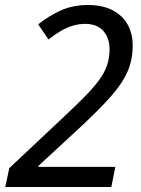

<svg xmlns="http://www.w3.org/2000/svg" viewBox="-20 -744 563 764"><path d="M1 0 17 -75 235 -280Q283 -325 317 -359.5Q351 -394 373 -423.5Q395 -453 405.5 -483Q416 -513 416 -548Q416 -593 391 -621Q366 -649 319 -649Q292 -649 267 -641Q242 -633 219 -619Q196 -605 173 -587L132 -647Q173 -680 221 -702Q269 -724 330 -724Q388 -724 427.5 -703.5Q467 -683 487.5 -647Q508 -611 508 -563Q508 -505 486.5 -457Q465 -409 417.5 -356Q370 -303 291 -230L133 -84V-80H439L423 0Z"/></svg>

Font: Noto Sans Display
Style: Italic
Weight: 400
Italic angle: -12°
Designer: Monotype Design Team
Foundry: Monotype Imaging Inc.
Version: Version 2.003